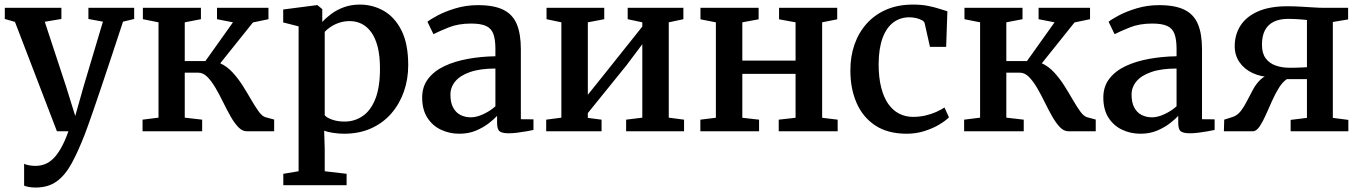

<svg xmlns="http://www.w3.org/2000/svg" viewBox="-20 -588 6096 860"><path d="M139.5 252Q123 252 109.2 249.5Q95.5 247 88 243.5V145.5Q94.5 149.5 109 152.2Q123.5 155 138.5 155Q161 155 180.8 147.5Q200.5 140 218.5 122.5Q236.5 105 253.5 75Q270.5 45 286.5 0H235L47 -490L1.5 -503V-553H255V-503L180.5 -490.5L276 -200.5L317 -68.5L354.5 -201L441 -491L376 -503V-553H581V-503L531 -491Q503.5 -407 479.2 -334Q455 -261 434.8 -201Q414.5 -141 399 -95.8Q383.5 -50.5 373.2 -22.5Q363 5.5 359.5 14.5Q329.5 91.5 300.5 144.5Q271.5 197.5 233.5 224.8Q195.5 252 139.5 252Z M618.5 0V-52L690 -61V-488L620 -502V-553H880V-502L807.5 -488V-314.5H900L1023.5 -488L952 -502V-553H1182.5V-502L1113 -487.5L966.5 -304.5Q996.5 -291 1021.2 -264.2Q1046 -237.5 1066.8 -204.8Q1087.5 -172 1105.2 -141.2Q1123 -110.5 1138.5 -89Q1154 -67.5 1169 -63L1208 -52.5V0H1085.5Q1065 0 1047 -19Q1029 -38 1012.2 -67.8Q995.5 -97.5 979 -131.2Q962.5 -165 945 -194.8Q927.5 -224.5 908.8 -243.5Q890 -262.5 868 -262.5H807.5V-61L885.5 -52V0Z M1249 241.5V190.5L1317.5 179V-470L1248.5 -487.5V-545.5L1399 -565H1402L1423.5 -547V-489.5Q1439 -507 1463.2 -525.2Q1487.5 -543.5 1520 -555.5Q1552.5 -567.5 1591.5 -567.5Q1649.5 -567.5 1698.8 -539.5Q1748 -511.5 1778.2 -451.8Q1808.5 -392 1808.5 -296Q1808.5 -233 1789 -177.5Q1769.5 -122 1732.5 -79.5Q1695.5 -37 1642.2 -13Q1589 11 1521 11Q1498 11 1472.8 7.2Q1447.5 3.5 1432 -2.5L1434.5 80.5V179L1532.5 190.5V241.5ZM1524 -43.5Q1568 -43.5 1604 -67.8Q1640 -92 1661 -144.2Q1682 -196.5 1682 -280.5Q1682 -337.5 1671.8 -377.8Q1661.5 -418 1642.8 -443.8Q1624 -469.5 1599.5 -481.5Q1575 -493.5 1547 -493.5Q1521 -493.5 1499 -486Q1477 -478.5 1460.5 -467.2Q1444 -456 1434.5 -445.5V-72Q1442 -61.5 1466.8 -52.5Q1491.5 -43.5 1524 -43.5Z M2037.5 11Q1993 11 1955 -7Q1917 -25 1894 -61Q1871 -97 1871 -151Q1871 -200.5 1897.8 -235.2Q1924.5 -270 1970.5 -291.8Q2016.5 -313.5 2075.5 -324.2Q2134.5 -335 2199 -336V-368.5Q2199 -410.5 2190 -435.5Q2181 -460.5 2157.5 -471.5Q2134 -482.5 2090 -482.5Q2032.5 -482.5 1989.2 -465Q1946 -447.5 1921.5 -435L1894.5 -490.5Q1905.5 -500 1938.8 -518Q1972 -536 2019.8 -550.5Q2067.5 -565 2121 -565Q2192.5 -565 2234.5 -544.2Q2276.5 -523.5 2294.8 -479.8Q2313 -436 2313 -367.5V-54L2369.5 -53.5V-6Q2358.5 -3.5 2339.2 0Q2320 3.5 2298.2 6.2Q2276.5 9 2258.5 9Q2229.5 9 2218 0.2Q2206.5 -8.5 2206.5 -38.5V-69Q2194.5 -55.5 2170.2 -36.5Q2146 -17.5 2112.5 -3.2Q2079 11 2037.5 11ZM2089.5 -62.5Q2114.5 -62.5 2145.2 -76.8Q2176 -91 2199 -112V-281Q2130 -281 2085.2 -265.2Q2040.5 -249.5 2019 -223.2Q1997.5 -197 1997.5 -164Q1997.5 -129 2009.5 -106.5Q2021.5 -84 2042.2 -73.2Q2063 -62.5 2089.5 -62.5Z M2426.5 0V-52L2494.5 -61V-488L2428 -502V-553H2686.5V-502L2613 -488V-163.5L2680 -247L2857 -469V-488L2791.5 -502V-553H3041V-502L2975.5 -488V-61L3044 -52V0H2784.5V-52L2857 -61V-390L2786.5 -296L2613 -81.5V-60L2674.5 -52V0Z M3117 0V-52L3186.5 -60.5V-488L3117.5 -501.5V-553H3378V-501.5L3305 -488V-316.5H3543.5V-488L3469.5 -501.5V-553H3730V-501.5L3662.5 -488V-60.5L3732 -52V0H3468V-52L3543.5 -60.5V-257H3305V-60.5L3380 -52V0Z M4041.5 11Q3956.5 11 3900.5 -26Q3844.5 -63 3816.8 -127Q3789 -191 3789 -271Q3788.5 -334 3807.2 -388Q3826 -442 3862 -482.2Q3898 -522.5 3950.2 -545Q4002.5 -567.5 4069.5 -567.5Q4106.5 -567.5 4136 -561.8Q4165.5 -556 4187.2 -548.8Q4209 -541.5 4223.5 -537.5L4218 -378H4145.5L4122 -482.5Q4120.5 -491.5 4109.5 -497.5Q4098.5 -503.5 4083.5 -507Q4068.5 -510.5 4053 -510.5Q4012.5 -510.5 3981.8 -487.8Q3951 -465 3933.5 -418.5Q3916 -372 3915.5 -301Q3915.5 -241.5 3926.8 -196.8Q3938 -152 3958.5 -122.8Q3979 -93.5 4007.5 -79Q4036 -64.5 4069 -64.5Q4099.5 -64.5 4126 -70.8Q4152.5 -77 4174 -86.8Q4195.5 -96.5 4210.5 -106.5L4230.5 -62.5Q4215 -46.5 4186.2 -29.5Q4157.5 -12.5 4120.2 -0.8Q4083 11 4041.5 11Z M4298.5 0V-52L4370 -61V-488L4300 -502V-553H4560V-502L4487.5 -488V-314.5H4580L4703.5 -488L4632 -502V-553H4862.5V-502L4793 -487.5L4646.5 -304.5Q4676.5 -291 4701.2 -264.2Q4726 -237.5 4746.8 -204.8Q4767.5 -172 4785.2 -141.2Q4803 -110.5 4818.5 -89Q4834 -67.5 4849 -63L4888 -52.5V0H4765.5Q4745 0 4727 -19Q4709 -38 4692.2 -67.8Q4675.5 -97.5 4659 -131.2Q4642.5 -165 4625 -194.8Q4607.5 -224.5 4588.8 -243.5Q4570 -262.5 4548 -262.5H4487.5V-61L4565.5 -52V0Z M5088.5 11Q5044 11 5006 -7Q4968 -25 4945 -61Q4922 -97 4922 -151Q4922 -200.5 4948.8 -235.2Q4975.5 -270 5021.5 -291.8Q5067.5 -313.5 5126.5 -324.2Q5185.5 -335 5250 -336V-368.5Q5250 -410.5 5241 -435.5Q5232 -460.5 5208.5 -471.5Q5185 -482.5 5141 -482.5Q5083.5 -482.5 5040.2 -465Q4997 -447.5 4972.5 -435L4945.5 -490.5Q4956.5 -500 4989.8 -518Q5023 -536 5070.8 -550.5Q5118.5 -565 5172 -565Q5243.5 -565 5285.5 -544.2Q5327.5 -523.5 5345.8 -479.8Q5364 -436 5364 -367.5V-54L5420.5 -53.5V-6Q5409.5 -3.5 5390.2 0Q5371 3.5 5349.2 6.2Q5327.5 9 5309.5 9Q5280.5 9 5269 0.2Q5257.5 -8.5 5257.5 -38.5V-69Q5245.5 -55.5 5221.2 -36.5Q5197 -17.5 5163.5 -3.2Q5130 11 5088.5 11ZM5140.5 -62.5Q5165.5 -62.5 5196.2 -76.8Q5227 -91 5250 -112V-281Q5181 -281 5136.2 -265.2Q5091.5 -249.5 5070 -223.2Q5048.5 -197 5048.5 -164Q5048.5 -129 5060.5 -106.5Q5072.5 -84 5093.2 -73.2Q5114 -62.5 5140.5 -62.5Z M5462 0 5463.5 -52 5501 -64Q5522.5 -71 5537.8 -90.8Q5553 -110.5 5566 -136.5Q5579 -162.5 5593 -188Q5607 -213.5 5626.5 -232Q5646 -250.5 5674.5 -255.5L5675 -242.5Q5627.5 -243.5 5590.2 -261Q5553 -278.5 5531.8 -309.5Q5510.5 -340.5 5510.5 -381Q5510.5 -433 5536.5 -473.5Q5562.5 -514 5615 -537Q5667.5 -560 5746.5 -560Q5775.5 -560 5805.8 -558.2Q5836 -556.5 5863 -554.8Q5890 -553 5908 -553H6018.5V-501L5950 -489.5V-60L6019.5 -51V0H5761V-51L5834 -60V-233.5H5744Q5725 -221 5708.8 -195Q5692.5 -169 5678.2 -137Q5664 -105 5650.5 -74.8Q5637 -44.5 5623.5 -23.8Q5610 -3 5595 0ZM5756 -284.5Q5768.5 -284.5 5783.2 -284.8Q5798 -285 5812 -285.8Q5826 -286.5 5834 -287V-498.5Q5825 -499.5 5810.2 -500.8Q5795.5 -502 5779.2 -502.8Q5763 -503.5 5750 -503.5Q5712 -503.5 5685.8 -490.8Q5659.5 -478 5646 -452.5Q5632.5 -427 5632.5 -387.5Q5632.5 -349.5 5649 -327Q5665.5 -304.5 5693.8 -294.5Q5722 -284.5 5756 -284.5Z"/></svg>

Font: Merriweather 24pt SemiBold
Style: Regular
Weight: 600
Designer: Eben Sorkin
Foundry: Eben Sorkin
Version: Version 2.100